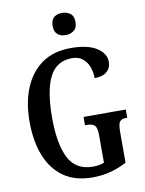

<svg xmlns="http://www.w3.org/2000/svg" viewBox="-100 -995 812 1074"><g transform="rotate(-10 306.0 -458.0)"><path d="M338 10Q239 10 174 -36Q109 -82 76.5 -164.5Q44 -247 44 -358Q44 -466 78 -548.5Q112 -631 178 -677.5Q244 -724 342 -724Q438 -724 488.5 -691.5Q539 -659 539 -611Q539 -577 515 -556Q491 -535 445 -535Q445 -569 433.5 -599.5Q422 -630 398.5 -648.5Q375 -667 339 -667Q251 -667 211.5 -589.5Q172 -512 172 -358Q172 -209 212.5 -129Q253 -49 350 -49Q366 -49 382.5 -51.5Q399 -54 414 -60V-217Q414 -260 400 -272.5Q386 -285 357 -285H346V-332H586V-285H578Q554 -285 543.5 -272Q533 -259 533 -213V-39Q487 -15 439.5 -2.5Q392 10 338 10ZM328 -800Q300 -800 282 -815Q264 -830 264 -863Q264 -897 282 -911.5Q300 -926 328 -926Q355 -926 374.5 -911.5Q394 -897 394 -863Q394 -830 374.5 -815Q355 -800 328 -800Z"/></g></svg>

Font: Noto Serif Georgian ExtraCondensed SemiBold
Style: Regular
Weight: 600
Width: 2
Designer: Monotype Design Team, Akaki Razmadze
Foundry: Google LLC
Version: Version 2.003; ttfautohint (v1.8.4.7-5d5b)